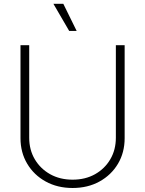

<svg xmlns="http://www.w3.org/2000/svg" viewBox="-20 -961 749 992"><path d="M355 10.3Q276.9 10.3 216.1 -23.2Q155.3 -56.6 120.6 -115Q85.9 -173.3 85.9 -247.1V-727.5H130.9V-249.5Q130.9 -187 159.7 -138.2Q188.5 -89.4 239 -61Q289.6 -32.7 355 -32.7Q420.9 -32.7 471.2 -61Q521.5 -89.4 550 -138.2Q578.6 -187 578.6 -249.5V-727.5H624V-247.1Q624 -172.9 589.4 -114.7Q554.7 -56.6 494.1 -23.2Q433.6 10.3 355 10.3ZM337.4 -801.3 255.9 -941.4H307.1L376 -801.3Z"/></svg>

Font: Inter 20pt ExtraLight
Style: Regular
Weight: 250
Version: Version 4.001;git-66647c0bb